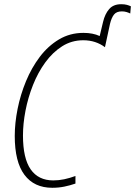

<svg xmlns="http://www.w3.org/2000/svg" viewBox="-20 -881 641 911"><path d="M228 10Q142 10 96 -51.5Q50 -113 50 -236Q50 -297 63.5 -364.5Q77 -432 103.5 -496Q130 -560 169 -611.5Q208 -663 260 -694Q312 -725 376 -725Q421 -725 453 -710L469 -777Q478 -815 498 -838Q518 -861 555 -861Q571 -861 582 -858Q593 -855 601 -851L598 -817Q590 -821 580 -824Q570 -827 558 -827Q533 -827 521 -812Q509 -797 502 -768L478 -657Q457 -673 431 -681.5Q405 -690 375 -690Q320 -690 275 -661.5Q230 -633 195 -585Q160 -537 136.5 -477.5Q113 -418 101 -356Q89 -294 89 -238Q89 -130 125.5 -77.5Q162 -25 233 -25Q259 -25 285 -30.5Q311 -36 338 -46V-10Q312 -1 285 4.5Q258 10 228 10Z"/></svg>

Font: Noto Sans Condensed ExtraLight
Style: Italic
Weight: 200
Width: 3
Italic angle: -12°
Designer: Monotype Design Team
Foundry: Monotype Imaging Inc.
Version: Version 2.013; ttfautohint (v1.8.4.7-5d5b)